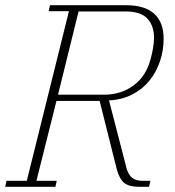

<svg xmlns="http://www.w3.org/2000/svg" viewBox="-27 -718 674 738"><path d="M-2 -23H76L238 -675H160L165 -698H456Q530 -698 566 -665Q602 -632 602 -569Q602 -526 588.5 -484.5Q575 -443 549 -410Q523 -377 483.5 -356Q444 -335 392 -332L460 -69Q467 -46 481 -34.5Q495 -23 521 -23H551L546 0H507Q469 0 450.5 -15Q432 -30 422 -67L356 -330H190L113 -23H191L186 0H-7ZM196 -354H373Q439 -354 487.5 -390.5Q536 -427 552 -492Q557 -509 561 -531.5Q565 -554 565 -573Q565 -619 539.5 -646.5Q514 -674 455 -674H275Z"/></svg>

Font: IBM Plex Serif ExtLt
Style: Italic
Weight: 200
Italic angle: -14°
Designer: Mike Abbink, Paul van der Laan, Pieter van Rosmalen
Foundry: Bold Monday
Version: Version 3.001